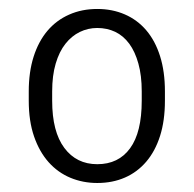

<svg xmlns="http://www.w3.org/2000/svg" viewBox="-20 -741 428 424"><path d="M95.2 -518.6Q95.2 -450.2 122.1 -414.3Q148.9 -378.4 194.8 -378.4Q241.7 -378.4 267.3 -413.6Q293 -448.7 293 -518.6V-539.1Q293 -574.2 285.6 -600.6Q278.3 -627 265.4 -644.5Q252.4 -662.1 234.4 -670.7Q216.3 -679.2 194.8 -679.2Q174.3 -679.2 156.2 -670.4Q138.2 -661.6 124.5 -644.3Q110.8 -627 103 -600.6Q95.2 -574.2 95.2 -539.1ZM43.5 -539.1Q43.5 -582 54.2 -615.7Q64.9 -649.4 84.7 -672.9Q104.5 -696.3 132.6 -708.7Q160.6 -721.2 194.8 -721.2Q228 -721.2 255.6 -709.2Q283.2 -697.3 303 -674.1Q322.8 -650.9 333.5 -616.9Q344.2 -583 344.2 -539.1V-518.6Q344.2 -474.6 333.5 -440.9Q322.8 -407.2 303 -384Q283.2 -360.8 255.9 -348.9Q228.5 -336.9 194.8 -336.9Q163.1 -336.9 135.5 -348.4Q107.9 -359.9 87.4 -382.8Q66.9 -405.8 55.2 -439.7Q43.5 -473.6 43.5 -518.6Z"/></svg>

Font: Ufes Sans Light
Style: Regular
Weight: 200
Designer: Ricardo Esteves & Thais Bronze
Foundry: ProDesignUfes - Ricardo Esteves, Thais Bronze (This is a derivative work, based on Roboto family, by Christian Robertson
Version: Version 2.0